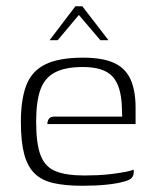

<svg xmlns="http://www.w3.org/2000/svg" viewBox="-20 -589 492 616"><path d="M244 7Q190 7 152 -1.5Q114 -10 91 -32.5Q68 -55 57.5 -95Q47 -135 47 -198Q47 -269 64 -314.5Q81 -360 124.5 -382Q168 -404 247 -404Q308 -404 345 -387.5Q382 -371 398.5 -335Q415 -299 415 -243V-191H132Q132 -201 137 -208Q142 -215 155 -215H372L371 -245Q369 -313 341 -343.5Q313 -374 246 -374Q189 -374 156 -356.5Q123 -339 109.5 -301Q96 -263 96 -198Q96 -127 110.5 -90Q125 -53 159 -39.5Q193 -26 251 -26Q270 -26 293.5 -27Q317 -28 340 -31Q363 -34 382 -37.5Q401 -41 409 -45V-35Q409 -27 403.5 -19.5Q398 -12 380 -7Q356 0 321.5 3.5Q287 7 244 7ZM139 -460 222 -569H244L328 -460H302L233 -541L165 -460Z"/></svg>

Font: Genos Light
Style: Regular
Weight: 300
Designer: Robert E. Leuschke
Foundry: Robert E. Leuschke
Version: Version 1.010